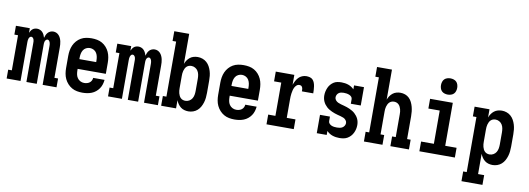

<svg xmlns="http://www.w3.org/2000/svg" viewBox="-69 -1200 5138 1865"><g transform="rotate(10 2500.0 -267.5)"><path d="M4 0V-87H40V-433H4V-520H141V-475Q146 -486 152.5 -496Q159 -506 168 -513.5Q177 -521 189 -524.5Q201 -528 212 -528Q227 -528 241.5 -522Q256 -516 266 -505Q276 -494 282.5 -480.5Q289 -467 293 -452Q297 -467 303 -480.5Q309 -494 319 -505Q329 -516 343 -522Q357 -528 372 -528Q388 -528 402.5 -521.5Q417 -515 427.5 -503Q438 -491 444.5 -476.5Q451 -462 454.5 -446.5Q458 -431 459 -415.5Q460 -400 460 -384V-87H496V0H359V-384Q359 -393 358 -402Q357 -411 354 -419Q351 -427 345 -434Q339 -441 330 -441Q321 -441 314.5 -434Q308 -427 305 -419Q302 -411 301.5 -402Q301 -393 301 -384V0H199V-384Q199 -393 198.5 -402Q198 -411 195 -419Q192 -427 185.5 -434Q179 -441 170 -441Q161 -441 155 -434Q149 -427 146 -419Q143 -411 142 -402Q141 -393 141 -384V0Z M752 8Q725 8 698 3Q671 -2 647.5 -15.5Q624 -29 605.5 -49.5Q587 -70 575.5 -94.5Q564 -119 559.5 -146Q555 -173 555 -200V-320Q555 -347 559.5 -374Q564 -401 575 -425.5Q586 -450 604 -470.5Q622 -491 645.5 -504.5Q669 -518 696 -523Q723 -528 750 -528Q777 -528 804 -523Q831 -518 854.5 -504.5Q878 -491 896 -470.5Q914 -450 925 -425.5Q936 -401 940.5 -374Q945 -347 945 -320V-212H667V-200Q667 -180 670.5 -160Q674 -140 685 -123.5Q696 -107 714 -97.5Q732 -88 752 -88Q766 -88 780 -91.5Q794 -95 805.5 -103.5Q817 -112 823.5 -125Q830 -138 831 -152H943Q941 -129 934 -106.5Q927 -84 914 -65Q901 -46 882.5 -31Q864 -16 842.5 -7.5Q821 1 798 4.5Q775 8 752 8ZM667 -308H833V-320Q833 -340 829.5 -359.5Q826 -379 816 -396Q806 -413 788 -422.5Q770 -432 750 -432Q730 -432 712 -422.5Q694 -413 684 -396Q674 -379 670.5 -359.5Q667 -340 667 -320Z M1004 0V-87H1040V-433H1004V-520H1141V-475Q1146 -486 1152.5 -496Q1159 -506 1168 -513.5Q1177 -521 1189 -524.5Q1201 -528 1212 -528Q1227 -528 1241.5 -522Q1256 -516 1266 -505Q1276 -494 1282.5 -480.5Q1289 -467 1293 -452Q1297 -467 1303 -480.5Q1309 -494 1319 -505Q1329 -516 1343 -522Q1357 -528 1372 -528Q1388 -528 1402.5 -521.5Q1417 -515 1427.5 -503Q1438 -491 1444.5 -476.5Q1451 -462 1454.5 -446.5Q1458 -431 1459 -415.5Q1460 -400 1460 -384V-87H1496V0H1359V-384Q1359 -393 1358 -402Q1357 -411 1354 -419Q1351 -427 1345 -434Q1339 -441 1330 -441Q1321 -441 1314.5 -434Q1308 -427 1305 -419Q1302 -411 1301.5 -402Q1301 -393 1301 -384V0H1199V-384Q1199 -393 1198.5 -402Q1198 -411 1195 -419Q1192 -427 1185.5 -434Q1179 -441 1170 -441Q1161 -441 1155 -434Q1149 -427 1146 -419Q1143 -411 1142 -402Q1141 -393 1141 -384V0Z M1797 8Q1777 8 1757 2.5Q1737 -3 1721 -15.5Q1705 -28 1693.5 -45Q1682 -62 1675 -81V0H1528V-96H1563V-639H1528V-735H1675V-439Q1682 -458 1693.5 -475Q1705 -492 1721 -504.5Q1737 -517 1757 -522.5Q1777 -528 1797 -528Q1821 -528 1844 -520Q1867 -512 1885 -496Q1903 -480 1914.5 -459Q1926 -438 1933 -415Q1940 -392 1942.5 -368Q1945 -344 1945 -320V-200Q1945 -176 1942.5 -152Q1940 -128 1933 -105Q1926 -82 1914.5 -61Q1903 -40 1885 -24Q1867 -8 1844 0Q1821 8 1797 8ZM1751 -88Q1771 -88 1788.5 -98Q1806 -108 1816 -124.5Q1826 -141 1829.5 -160.5Q1833 -180 1833 -200V-320Q1833 -340 1829.5 -359.5Q1826 -379 1816 -395.5Q1806 -412 1788.5 -422Q1771 -432 1751 -432Q1738 -432 1726 -428Q1714 -424 1704.5 -415Q1695 -406 1689.5 -394.5Q1684 -383 1680.5 -370.5Q1677 -358 1676 -345.5Q1675 -333 1675 -320V-200Q1675 -187 1676 -174.5Q1677 -162 1680.5 -149.5Q1684 -137 1689.5 -125.5Q1695 -114 1704.5 -105Q1714 -96 1726 -92Q1738 -88 1751 -88Z M2252 8Q2225 8 2198 3Q2171 -2 2147.5 -15.5Q2124 -29 2105.5 -49.5Q2087 -70 2075.5 -94.5Q2064 -119 2059.5 -146Q2055 -173 2055 -200V-320Q2055 -347 2059.5 -374Q2064 -401 2075 -425.5Q2086 -450 2104 -470.5Q2122 -491 2145.5 -504.5Q2169 -518 2196 -523Q2223 -528 2250 -528Q2277 -528 2304 -523Q2331 -518 2354.5 -504.5Q2378 -491 2396 -470.5Q2414 -450 2425 -425.5Q2436 -401 2440.5 -374Q2445 -347 2445 -320V-212H2167V-200Q2167 -180 2170.5 -160Q2174 -140 2185 -123.5Q2196 -107 2214 -97.5Q2232 -88 2252 -88Q2266 -88 2280 -91.5Q2294 -95 2305.5 -103.5Q2317 -112 2323.5 -125Q2330 -138 2331 -152H2443Q2441 -129 2434 -106.5Q2427 -84 2414 -65Q2401 -46 2382.5 -31Q2364 -16 2342.5 -7.5Q2321 1 2298 4.5Q2275 8 2252 8ZM2167 -308H2333V-320Q2333 -340 2329.5 -359.5Q2326 -379 2316 -396Q2306 -413 2288 -422.5Q2270 -432 2250 -432Q2230 -432 2212 -422.5Q2194 -413 2184 -396Q2174 -379 2170.5 -359.5Q2167 -340 2167 -320Z M2567 0V-96H2638V-424H2567V-520H2750V-422Q2757 -442 2767 -461Q2777 -480 2791.5 -495.5Q2806 -511 2826.5 -519.5Q2847 -528 2868 -528Q2885 -528 2902.5 -523.5Q2920 -519 2931.5 -506.5Q2943 -494 2949 -477.5Q2955 -461 2957.5 -444Q2960 -427 2961 -409.5Q2962 -392 2962 -375H2850Q2850 -381 2850 -387.5Q2850 -394 2849 -400.5Q2848 -407 2845.5 -413Q2843 -419 2839 -423.5Q2835 -428 2828.5 -430Q2822 -432 2816 -432Q2800 -432 2788 -421Q2776 -410 2769.5 -396.5Q2763 -383 2759.5 -368Q2756 -353 2753.5 -337.5Q2751 -322 2750.5 -306.5Q2750 -291 2750 -276V-96H2836V0Z M3286 8Q3269 8 3252 5.5Q3235 3 3218.5 -2.5Q3202 -8 3187.5 -17.5Q3173 -27 3161 -39V0H3063V-181H3161V-136Q3161 -122 3171 -111.5Q3181 -101 3193.5 -96Q3206 -91 3220 -89.5Q3234 -88 3247 -88Q3261 -88 3274.5 -90.5Q3288 -93 3299.5 -100Q3311 -107 3318.5 -119.5Q3326 -132 3326 -146Q3326 -161 3315.5 -174Q3305 -187 3291 -193Q3277 -199 3261.5 -203Q3246 -207 3231 -211Q3216 -215 3201.5 -220Q3187 -225 3173 -231.5Q3159 -238 3145.5 -246Q3132 -254 3120.5 -264.5Q3109 -275 3099.5 -287.5Q3090 -300 3083.5 -314.5Q3077 -329 3074 -344Q3071 -359 3071 -375Q3071 -395 3075.5 -414.5Q3080 -434 3088 -452Q3096 -470 3109 -485Q3122 -500 3138.5 -510.5Q3155 -521 3175 -524.5Q3195 -528 3215 -528Q3232 -528 3249 -525.5Q3266 -523 3282 -517.5Q3298 -512 3313 -502.5Q3328 -493 3339 -481V-520H3437V-339H3339V-384Q3339 -398 3329.5 -408Q3320 -418 3307 -423Q3294 -428 3280.5 -430Q3267 -432 3253 -432Q3240 -432 3227.5 -429.5Q3215 -427 3204.5 -419.5Q3194 -412 3188 -400Q3182 -388 3182 -375Q3182 -359 3192.5 -346.5Q3203 -334 3217 -327.5Q3231 -321 3246 -317Q3261 -313 3276 -309Q3291 -305 3306 -300Q3321 -295 3335 -288.5Q3349 -282 3362.5 -274Q3376 -266 3387.5 -255.5Q3399 -245 3408.5 -232.5Q3418 -220 3424.5 -206Q3431 -192 3434 -176.5Q3437 -161 3437 -146Q3437 -125 3432.5 -105.5Q3428 -86 3419 -67.5Q3410 -49 3396 -34Q3382 -19 3364.5 -9Q3347 1 3327 4.5Q3307 8 3286 8Z M3528 0V-96H3563V-639H3528V-735H3675V-439Q3682 -458 3693.5 -475Q3705 -492 3721 -504.5Q3737 -517 3756.5 -522.5Q3776 -528 3796 -528Q3820 -528 3842.5 -520Q3865 -512 3882 -495.5Q3899 -479 3909.5 -457.5Q3920 -436 3926 -413.5Q3932 -391 3934.5 -367.5Q3937 -344 3937 -320V-96H3972V0H3789V-96H3825V-320Q3825 -333 3824 -345.5Q3823 -358 3819.5 -370Q3816 -382 3810.5 -393.5Q3805 -405 3796 -414Q3787 -423 3775 -427.5Q3763 -432 3750 -432Q3737 -432 3725 -427.5Q3713 -423 3704 -414Q3695 -405 3689.5 -393.5Q3684 -382 3680.5 -370Q3677 -358 3676 -345.5Q3675 -333 3675 -320V-96H3711V0Z M4075 0V-96H4201V-424H4089V-520H4313V-96H4425V0ZM4250 -590Q4234 -590 4218 -595Q4202 -600 4191 -611Q4180 -622 4175 -638Q4170 -654 4170 -670Q4170 -686 4175 -702Q4180 -718 4191 -729Q4202 -740 4218 -745Q4234 -750 4250 -750Q4266 -750 4282 -745Q4298 -740 4309 -729Q4320 -718 4325 -702Q4330 -686 4330 -670Q4330 -654 4325 -638Q4320 -622 4309 -611Q4298 -600 4282 -595Q4266 -590 4250 -590Z M4528 215V119H4563V-424H4528V-520H4675V-439Q4682 -458 4693.5 -475Q4705 -492 4721 -504.5Q4737 -517 4757 -522.5Q4777 -528 4797 -528Q4821 -528 4844 -520Q4867 -512 4885 -496Q4903 -480 4914.5 -459Q4926 -438 4933 -415Q4940 -392 4942.5 -368Q4945 -344 4945 -320V-200Q4945 -176 4942.5 -152Q4940 -128 4933 -105Q4926 -82 4914.5 -61Q4903 -40 4885 -24Q4867 -8 4844 0Q4821 8 4797 8Q4777 8 4757 2.5Q4737 -3 4721 -15.5Q4705 -28 4693.5 -45Q4682 -62 4675 -81V119H4735V215ZM4751 -88Q4771 -88 4788.5 -98Q4806 -108 4816 -124.5Q4826 -141 4829.5 -160.5Q4833 -180 4833 -200V-320Q4833 -340 4829.5 -359.5Q4826 -379 4816 -395.5Q4806 -412 4788.5 -422Q4771 -432 4751 -432Q4738 -432 4726 -428Q4714 -424 4704.5 -415Q4695 -406 4689.5 -394.5Q4684 -383 4680.5 -370.5Q4677 -358 4676 -345.5Q4675 -333 4675 -320V-200Q4675 -187 4676 -174.5Q4677 -162 4680.5 -149.5Q4684 -137 4689.5 -125.5Q4695 -114 4704.5 -105Q4714 -96 4726 -92Q4738 -88 4751 -88Z"/></g></svg>

Font: Iosevka Gothic
Style: Bold
Weight: 700
Monospace: yes
Designer: Belleve Invis
Foundry: Belleve Invis
Version: Version 15.5.1; ttfautohint (v1.8.4)